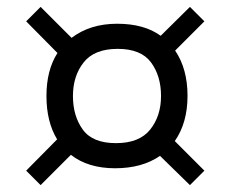

<svg xmlns="http://www.w3.org/2000/svg" viewBox="-20 -644 670 558"><path d="M188 -534Q242 -575 320.5 -575Q399 -575 447 -540L532 -624L574 -582L489 -497Q525 -444 525 -365.5Q525 -287 488 -234L574 -148L532 -106L445 -191Q393 -155 314.5 -155Q236 -155 186 -194L98 -106L56 -148L146 -239Q115 -290 115 -365Q115 -440 147 -490L56 -582L98 -624ZM192 -365Q192 -307 220.5 -267.5Q249 -228 317 -228Q385 -228 416.5 -267.5Q448 -307 448 -365Q448 -423 419 -462.5Q390 -502 322 -502Q254 -502 223 -462.5Q192 -423 192 -365Z"/></svg>

Font: Sintony
Style: Regular
Weight: 400
Version: Version 001.001